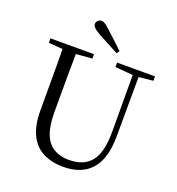

<svg xmlns="http://www.w3.org/2000/svg" viewBox="-166 -1078 1129 1227"><g transform="rotate(20 398.5 -464.5)"><path d="M488 -802 475 -783Q440 -802 405.5 -820Q371 -838 336 -857Q305 -874 292.5 -887Q280 -900 280 -912Q280 -925 290 -935Q300 -945 315 -945Q327 -945 340.5 -936Q354 -927 377 -905Q403 -882 431 -855.5Q459 -829 488 -802ZM401 16Q324 16 265.5 -13Q207 -42 174.5 -106.5Q142 -171 142 -276V-391Q142 -476 142 -560.5Q142 -645 140 -728H232Q231 -645 230.5 -561Q230 -477 230 -391V-291Q230 -199 253 -143Q276 -87 319 -62.5Q362 -38 420 -38Q522 -38 571.5 -100.5Q621 -163 620 -306L619 -728H659L657 -286Q657 -133 591.5 -58.5Q526 16 401 16ZM45 -698V-728H341V-698L201 -687H180ZM498 -698V-728H756V-698L647 -687H626Z"/></g></svg>

Font: Noto Serif SC ExtraLight
Style: Regular
Weight: 400
Version: Version 2.002-H1;hotconv 1.1.0;makeotfexe 2.6.0